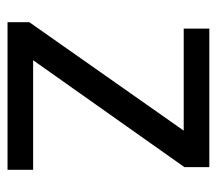

<svg xmlns="http://www.w3.org/2000/svg" viewBox="-53 -523 576 510"><g transform="rotate(90 235.0 -268.0)"><path d="M431 0H39V-58L327 -468H56V-536H424V-470L140 -68H431Z"/></g></svg>

Font: lhindi85
Style: Book
Weight: 400
Designer: Jelle Bosma - Monotype Design Team
Foundry: Monotype Imaging Inc.
Version: Version 2.003